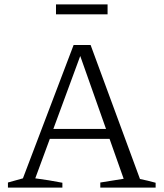

<svg xmlns="http://www.w3.org/2000/svg" viewBox="-20 -851 742 871"><path d="M615 -39Q650 -32 686 -22V0H435V-23L541 -40L477 -221H206L140 -42Q171 -38 201.5 -33Q232 -28 263 -22V0H16V-23L84 -42L314 -647H391ZM222 -266H461L344 -597ZM234 -786V-831H468V-786Z"/></svg>

Font: Piazzolla Light
Style: Regular
Weight: 300
Designer: Juan Pablo del Peral
Foundry: Huerta Tipografica
Version: Version 1.330